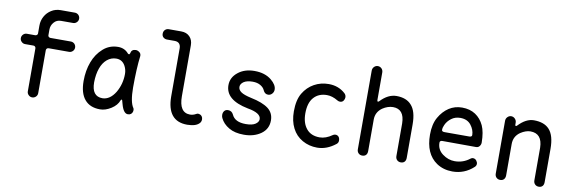

<svg xmlns="http://www.w3.org/2000/svg" viewBox="-54 -1199 4909 1648"><g transform="rotate(10 2400.0 -375.0)"><path d="M256.5 15Q238 15 225 1.5Q211.5 -11.5 211.5 -30V-404Q211.5 -412.5 205.5 -419Q199.5 -425 190.5 -425H118Q99.5 -425 86.5 -438.5Q73 -451.5 73 -470Q73 -488.5 86.5 -502Q99.5 -515 118 -515H190.5Q199.5 -515 205.5 -521Q211.5 -526.5 211.5 -533V-603Q211.5 -646.5 232 -683.5Q242 -702 256.2 -716.8Q270.5 -731.5 288 -742.5Q323.5 -765 369 -765H492Q510 -765 524 -752Q537 -738 537 -720Q537 -701.5 524 -688.5Q510.5 -675 492 -675H388Q349 -675 326 -647.5Q302 -620 302 -584V-533Q302 -526.5 308 -521Q314 -515 323 -515H501Q519 -515 533 -502Q546 -488 546 -470Q546 -451.5 533 -438.5Q519.5 -425 501 -425H323Q314 -425 308 -419Q302 -412.5 302 -404V-30Q302 -11.5 289 1.5Q275.5 15 256.5 15Z M852.5 -82.5Q917.5 -84 963.5 -158.5Q1007 -233 1007 -321Q1007 -358 990 -390Q964 -438.5 911.5 -438.5Q867 -438.5 831.5 -409Q796 -379 778 -327Q759.5 -275.5 758.5 -205Q758.5 -82.5 852.5 -82.5ZM1090.5 15Q1052 15 1031 -64L1022.5 -94.5Q1021 -99.5 1016 -99.5Q1012 -99.5 1009.5 -92.5Q993 -47 944 -16Q895 15 848 15Q760 15 714 -40Q667.5 -95 667.5 -200.5Q667.5 -292 696 -367.5Q724 -442.5 780 -491.5Q834.5 -540 910.5 -540Q966.5 -539.5 1000.5 -499Q1005 -494 1011 -494Q1017.5 -494 1020 -504Q1026 -540 1064 -540Q1081 -540 1098 -525.5Q1109.5 -515.5 1109.5 -496.5Q1102.5 -441 1099 -371.8Q1095.5 -302.5 1095.5 -219Q1096 -91.5 1129 -45Q1133 -39.5 1133 -28.5Q1133 -5.5 1116.5 7.5Q1107 15 1090.5 15Z M1607.5 15Q1432 15 1431 -201V-620Q1431 -645.5 1417.5 -660.5Q1404 -675 1377 -675H1310.5Q1293 -675 1279 -686.5Q1265.5 -698 1265.5 -718Q1265.5 -740 1279 -752.5Q1292 -765 1310.5 -765H1419Q1466 -765 1493.5 -736.5Q1521 -708.5 1521 -661.5V-219Q1521 -75 1617 -75Q1643.5 -75 1668.5 -89.5Q1677 -94.5 1684.5 -94.5Q1692 -94.5 1702.5 -90.5Q1712 -87 1719 -76.5Q1726 -66.5 1726 -51.5Q1726 -34.5 1716 -21.5Q1687 14.5 1607.5 15Z M2101.5 15Q2021 15 1970.5 -15.5Q1918.5 -45.5 1895.5 -94Q1889.5 -107 1889.5 -121.5Q1889.5 -142 1901 -156Q1912.5 -169.5 1933 -169.5Q1965.5 -169.5 1980 -138.5Q2007 -78 2101.5 -78Q2158 -78 2185.5 -96.5Q2213 -115 2213 -139.5Q2213 -193.5 2095.5 -213.5Q1898 -252.5 1898 -381.5Q1898 -448.5 1955 -494Q2011.5 -540 2098.5 -540Q2189.5 -540 2246.5 -493.5Q2295.5 -453 2295.5 -412Q2295.5 -391 2281.5 -375.5Q2267 -359.5 2247 -359.5Q2217.5 -359.5 2204 -390.5Q2194 -414 2167 -430Q2139.5 -446.5 2098.5 -446.5Q2049.5 -446.5 2021.5 -428.5Q1993.5 -409.5 1993.5 -383.5Q1993.5 -357.5 2019 -339.5Q2045 -321 2109.5 -307Q2209.5 -286.5 2260 -249Q2310 -211 2310 -145.5Q2310 -71 2250 -28Q2189.5 15 2101.5 15Z M2740 15Q2669.5 15 2611 -18Q2552.5 -51 2521.5 -112Q2490 -173 2490 -258Q2490 -357 2525.5 -416.5Q2561 -476 2618.5 -508Q2676 -540 2745 -540Q2831 -540 2890 -486Q2905 -472 2905 -452Q2905 -436.5 2895 -422Q2884.5 -407.5 2865 -407.5Q2853 -407.5 2841.5 -414.5Q2793 -444 2747 -444Q2674.5 -444 2632.5 -397Q2590 -350 2590 -258Q2590 -173.5 2630.5 -124.5Q2670.5 -75.5 2746 -75.5Q2799.5 -75.5 2856 -115.5Q2864 -122 2878 -122Q2894 -122 2905 -110Q2915.5 -97.5 2915.5 -77Q2915.5 -57 2899.5 -45Q2823 15 2740 15Z M3469.5 15Q3449.5 15 3436.5 2Q3423.5 -11 3423.5 -32V-316.5Q3421.5 -441 3322.5 -441Q3277 -440.5 3232.5 -411Q3177.5 -372.5 3177.5 -306V-32Q3177.5 -10.5 3166.5 2Q3155 15 3133.5 15Q3113.5 15 3100.5 2Q3087.5 -11 3087.5 -32V-717Q3087.5 -737.5 3101.5 -751.5Q3115 -765 3133.5 -765Q3152 -765 3166 -751.5Q3179.5 -737.5 3179.5 -717V-476.5Q3179.5 -464.5 3187 -464.5Q3191 -464.5 3197 -470.5Q3262.5 -539.5 3335 -540Q3421.5 -540 3465.5 -490.5Q3513.5 -439.5 3513.5 -322.5V-32Q3513.5 -10.5 3502.5 2Q3491 15 3469.5 15Z M4010 -306Q4033.5 -306 4033.5 -323Q4032.5 -368.5 4001 -409Q3969 -450 3907.5 -450Q3863 -450 3830.5 -425.5Q3797 -400.5 3781.5 -365.5Q3770.5 -343 3770.5 -321Q3770.5 -306 3796 -306ZM3919 15Q3840 15 3780.5 -25Q3675.5 -96.5 3675.5 -264Q3675.5 -355.5 3709.5 -415Q3743 -474 3794 -507.5Q3844.5 -540 3907.5 -540Q3976 -540 4024.5 -508Q4072.5 -476 4098.5 -420Q4111 -392.5 4117.5 -355.8Q4124 -319 4124.5 -273Q4124.5 -255.5 4113 -241Q4102 -227 4082.5 -227L3790 -228Q3767.5 -228 3767.5 -209.5Q3767.5 -148.5 3817.5 -112Q3866.5 -75.5 3923 -75.5Q3997 -75.5 4055 -121.5Q4064.5 -128.5 4074 -128.5Q4093 -128.5 4104.5 -114Q4115.5 -100 4115.5 -85.5Q4115.5 -69.5 4102.5 -57.5Q4024 15 3919 15Z M4335.5 -540Q4354 -540 4368 -526Q4382 -512 4382 -492V-476Q4382 -464 4389 -464Q4393 -464 4399 -470Q4464.5 -539 4532.5 -539.5Q4623.5 -539.5 4668 -490.5Q4715.5 -439 4715.5 -322V-32Q4715.5 -10.5 4704.5 2Q4693 15 4672 15Q4652 15 4639 2Q4626 -11 4626 -32V-316.5Q4623.5 -440.5 4520 -440.5Q4479.5 -440 4434.5 -410.5Q4380 -372.5 4380 -305.5V-32Q4380 -11 4368.5 2Q4357 15 4335.5 15Q4315.5 15 4302.5 2Q4289.5 -11 4289.5 -32V-492Q4289.5 -512 4303.5 -526Q4317.5 -540 4335.5 -540Z"/></g></svg>

Font: Maple Mono SC NF
Style: Regular
Weight: 400
Designer: subframe7536
Version: Version 4.2; ttfautohint (v1.8.4.7-5d5b-dirty);Nerd Fonts 6.